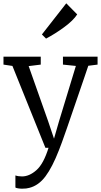

<svg xmlns="http://www.w3.org/2000/svg" viewBox="-20 -888 609 1159"><path d="M1 0ZM113 177Q157 177 200 139Q243 101 273 4H254L55 -490L1 -498V-546H226V-498L153 -489L270 -158L306 -51L336 -155L438 -490L360 -498V-546H569V-498L513 -491L491 -426Q423 -226 385 -117Q347 -8 336 18Q296 121 254.5 176.5Q213 232 157 246Q141 251 113 251Q102 251 89.5 249Q77 247 73 244V171Q90 177 113 177ZM380 -868 446 -801Q422 -764 367.5 -724Q313 -684 258 -655L233 -680Z"/></svg>

Font: Martel
Style: Regular
Weight: 400
Designer: Dan Reynolds
Foundry: Dan Reynolds
Version: Version 1.001; ttfautohint (v1.1) -l 5 -r 5 -G 72 -x 0 -D la